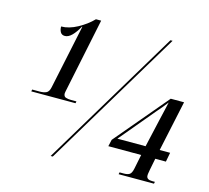

<svg xmlns="http://www.w3.org/2000/svg" viewBox="-103 -839 1043 960"><g transform="rotate(15 418.0 -359.5)"><path d="M60 -287 62 -297H102Q121 -297 134.5 -303Q148 -309 153 -333L223 -665H221Q204 -634 186 -616Q168 -598 150 -598Q134 -598 127 -610Q120 -622 120 -639Q160 -639 204 -663Q248 -687 279 -719H306L228 -343Q227 -336 225.5 -331Q224 -326 224 -321Q224 -305 235.5 -301Q247 -297 263 -297H291L289 -287ZM237 0 666 -714H677L248 0ZM589 0 591 -10H614Q632 -10 642.5 -16.5Q653 -23 658 -48L673 -122H503L511 -157L743 -432H812L756 -170H810L801 -122H746L734 -61Q733 -53 731.5 -46Q730 -39 730 -31Q730 -10 760 -10H774L772 0ZM537 -170H683L716 -315Q722 -339 727.5 -364.5Q733 -390 738 -411Q727 -396 715 -382Q703 -368 691 -354Z"/></g></svg>

Font: Noto Serif Display ExtraCondensed
Style: Bold Italic
Weight: 700
Width: 2
Italic angle: -12°
Designer: Monotype Design Team
Foundry: Monotype Imaging Inc.
Version: Version 2.009